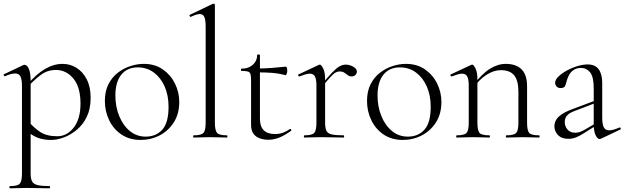

<svg xmlns="http://www.w3.org/2000/svg" viewBox="-21 -745 3383 1040"><path d="M33 275Q30 275 30 269Q30 263 33 263Q74 263 86 250Q98 237 98 194V-278Q98 -314 90 -330.5Q82 -347 61 -347Q51 -347 37 -343.5Q23 -340 6 -332Q2 -331 -0.5 -336Q-3 -341 1 -343L104 -392Q108 -394 112 -394Q126 -394 135.5 -371.5Q145 -349 145 -305V194Q145 222 152.5 237Q160 252 182.5 257.5Q205 263 248 263Q250 263 250 269Q250 275 248 275Q222 275 190 274Q158 273 123 273Q98 273 74 274Q50 275 33 275ZM256 13Q218 13 188.5 3Q159 -7 124 -35L133 -88Q162 -53 197 -30Q232 -7 289 -7Q342 -7 378.5 -54Q415 -101 415 -184Q415 -273 376.5 -319.5Q338 -366 282 -366Q236 -366 201 -340Q166 -314 133 -278L125 -285Q176 -344 223 -371.5Q270 -399 318 -399Q359 -399 393.5 -377.5Q428 -356 449 -315Q470 -274 470 -215Q470 -155 449 -112Q428 -69 394.5 -41.5Q361 -14 324.5 -0.5Q288 13 256 13Z M740 13Q681 13 637.5 -16Q594 -45 570.5 -93.5Q547 -142 547 -198Q547 -250 566 -288Q585 -326 616.5 -350.5Q648 -375 685 -387Q722 -399 758 -399Q818 -399 861 -369Q904 -339 927 -292Q950 -245 950 -193Q950 -129 921 -83Q892 -37 844.5 -12Q797 13 740 13ZM768 -5Q824 -5 858 -42.5Q892 -80 892 -167Q892 -228 871 -276Q850 -324 812.5 -352Q775 -380 725 -380Q668 -380 636 -340.5Q604 -301 604 -227Q604 -168 624.5 -117Q645 -66 682 -35.5Q719 -5 768 -5Z M1028 0Q1025 0 1025 -6Q1025 -12 1028 -12Q1069 -12 1081 -25Q1093 -38 1093 -81V-600Q1093 -636 1086 -652.5Q1079 -669 1061 -669Q1045 -669 1013 -654Q1009 -652 1006.5 -658Q1004 -664 1008 -665L1131 -724Q1133 -725 1136 -725Q1138 -725 1140.5 -723Q1143 -721 1143 -718V-81Q1143 -39 1154.5 -25.5Q1166 -12 1208 -12Q1211 -12 1211 -6Q1211 0 1208 0Q1191 0 1167.5 -1Q1144 -2 1118 -2Q1093 -2 1069 -1Q1045 0 1028 0Z M1432 12Q1408 12 1386.5 4.5Q1365 -3 1352 -20.5Q1339 -38 1339 -68V-306Q1339 -331 1336 -342.5Q1333 -354 1322 -357.5Q1311 -361 1287 -361Q1284 -361 1284 -367Q1284 -373 1287 -373Q1325 -373 1348.5 -394Q1372 -415 1372 -447Q1372 -450 1379.5 -450Q1387 -450 1387 -447V-102Q1387 -60 1407.5 -39.5Q1428 -19 1468 -19Q1495 -19 1515.5 -27.5Q1536 -36 1549 -46Q1553 -48 1556 -43.5Q1559 -39 1555 -36Q1518 -10 1490 1Q1462 12 1432 12ZM1525 -338Q1486 -348 1450.5 -350.5Q1415 -353 1375 -353V-374Q1414 -374 1450.5 -377Q1487 -380 1528 -384Q1531 -384 1533 -377.5Q1535 -371 1535 -361Q1535 -354 1532 -345.5Q1529 -337 1525 -338Z M1721 -271 1717 -281Q1754 -327 1777.5 -351.5Q1801 -376 1818 -385.5Q1835 -395 1851 -395Q1872 -395 1892 -384Q1912 -373 1912 -357Q1912 -347 1904.5 -339Q1897 -331 1883 -331Q1871 -331 1862.5 -338Q1854 -345 1844 -351.5Q1834 -358 1817 -358Q1808 -358 1797.5 -352.5Q1787 -347 1769.5 -328.5Q1752 -310 1721 -271ZM1628 0Q1625 0 1625 -6Q1625 -12 1628 -12Q1669 -12 1681 -25Q1693 -38 1693 -81V-281Q1693 -315 1685 -330.5Q1677 -346 1657 -346Q1647 -346 1633 -342Q1619 -338 1601 -331Q1597 -330 1594.5 -335Q1592 -340 1596 -342L1707 -394Q1709 -395 1712 -395Q1719 -395 1729.5 -374.5Q1740 -354 1740 -315V-81Q1740 -52 1747 -37Q1754 -22 1775.5 -17Q1797 -12 1840 -12Q1843 -12 1843 -6Q1843 0 1840 0Q1816 0 1784 -1Q1752 -2 1717 -2Q1692 -2 1668.5 -1Q1645 0 1628 0Z M2160 13Q2101 13 2057.5 -16Q2014 -45 1990.5 -93.5Q1967 -142 1967 -198Q1967 -250 1986 -288Q2005 -326 2036.5 -350.5Q2068 -375 2105 -387Q2142 -399 2178 -399Q2238 -399 2281 -369Q2324 -339 2347 -292Q2370 -245 2370 -193Q2370 -129 2341 -83Q2312 -37 2264.5 -12Q2217 13 2160 13ZM2188 -5Q2244 -5 2278 -42.5Q2312 -80 2312 -167Q2312 -228 2291 -276Q2270 -324 2232.5 -352Q2195 -380 2145 -380Q2088 -380 2056 -340.5Q2024 -301 2024 -227Q2024 -168 2044.5 -117Q2065 -66 2102 -35.5Q2139 -5 2188 -5Z M2722 0Q2719 0 2719 -6Q2719 -12 2722 -12Q2763 -12 2775 -25Q2787 -38 2787 -81V-248Q2787 -309 2764 -337Q2741 -365 2692 -365Q2654 -365 2614.5 -340Q2575 -315 2546 -271L2542 -283Q2589 -345 2632 -372Q2675 -399 2719 -399Q2774 -399 2804 -369.5Q2834 -340 2834 -278V-81Q2834 -38 2845.5 -25Q2857 -12 2899 -12Q2902 -12 2902 -6Q2902 0 2899 0Q2882 0 2859 -1Q2836 -2 2811 -2Q2786 -2 2762.5 -1Q2739 0 2722 0ZM2453 0Q2450 0 2450 -6Q2450 -12 2453 -12Q2494 -12 2506 -25Q2518 -38 2518 -81V-281Q2518 -315 2510 -330.5Q2502 -346 2482 -346Q2472 -346 2458 -342Q2444 -338 2426 -331Q2422 -330 2419.5 -335Q2417 -340 2421 -342L2532 -394Q2534 -395 2537 -395Q2544 -395 2554.5 -374.5Q2565 -354 2565 -315V-81Q2565 -38 2576.5 -25Q2588 -12 2630 -12Q2633 -12 2633 -6Q2633 0 2630 0Q2613 0 2590 -1Q2567 -2 2542 -2Q2517 -2 2493.5 -1Q2470 0 2453 0Z M3235 6Q3231 8 3227 8Q3215 8 3205 -13Q3195 -34 3195 -74V-267Q3195 -329 3175.5 -353Q3156 -377 3127 -377Q3102 -377 3085.5 -365.5Q3069 -354 3060.5 -337Q3052 -320 3048 -305Q3046 -295 3041 -281.5Q3036 -268 3016 -268Q3001 -268 2993.5 -277Q2986 -286 2986 -296Q2986 -313 3004 -330.5Q3022 -348 3049.5 -363Q3077 -378 3107 -387Q3137 -396 3162 -396Q3203 -396 3222 -369.5Q3241 -343 3241 -297V-108Q3241 -72 3249.5 -55.5Q3258 -39 3279 -39Q3298 -39 3334 -54Q3339 -56 3341 -50.5Q3343 -45 3338 -43ZM3058 7Q3021 7 3001.5 -13.5Q2982 -34 2982 -61Q2982 -78 2990.5 -94Q2999 -110 3020.5 -125Q3042 -140 3080 -154L3205 -201L3207 -188L3089 -143Q3068 -135 3057 -125.5Q3046 -116 3042 -105.5Q3038 -95 3038 -84Q3038 -62 3052.5 -44Q3067 -26 3095 -26Q3106 -26 3118 -29.5Q3130 -33 3147 -43L3214 -82L3216 -70L3141 -23Q3116 -7 3097 0Q3078 7 3058 7Z"/></svg>

Font: Cormorant Garamond Light Light
Style: Regular
Weight: 300
Version: Version 4.001